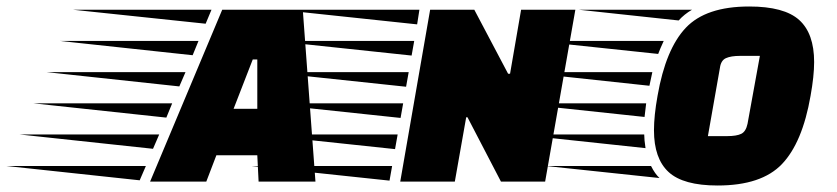

<svg xmlns="http://www.w3.org/2000/svg" viewBox="-270 -559 2576 591"><path d="M526 0 522 -81H396L365 0H192L414 -529H662L701 0ZM522 -224V-376H508L449 -224ZM160 -4 -250 -48H179ZM201 -101 -209 -145H220ZM242 -197 -168 -241H260ZM282 -293 -127 -337H301ZM323 -389 -86 -433H341ZM363 -486 -45 -529H381Z M1272 0 1169 -198H1165L1130 0H962L1054 -529H1190L1294 -332H1300L1334 -529H1501L1408 0ZM929 -3 505 -48H937ZM963 -196 539 -241H971ZM980 -292 556 -337H988ZM997 -388 573 -433H1005ZM1014 -484 590 -529H1021ZM946 -100 522 -145H954Z M2036 -539Q2144 -539 2190 -497.5Q2236 -456 2236 -368Q2236 -325 2225 -264Q2200 -120 2137 -54Q2074 12 1939 12Q1833 12 1788 -29.5Q1743 -71 1743 -158Q1743 -203 1754 -264Q1779 -408 1841 -473.5Q1903 -539 2036 -539ZM1968 -140Q1997 -140 2011.5 -147Q2026 -154 2031 -178L2069 -387H2008Q1980 -387 1964.5 -380Q1949 -373 1946 -350L1909 -140ZM1719 -241Q1715 -210 1714 -199L1320 -241ZM1738 -337 1729 -295 1338 -337ZM1713 -145Q1713 -129 1717 -103L1324 -145ZM1773 -433Q1761 -407 1756 -393L1378 -433ZM1734 -48Q1746 -24 1760 -11L1411 -48ZM1860 -529Q1836 -515 1819 -496L1512 -529Z"/></svg>

Font: Faster One
Style: Regular
Weight: 400
Designer: Eduardo Rodriguez Tunni
Foundry: Eduardo Rodriguez Tunni
Version: Version 1.002